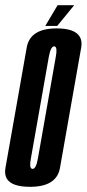

<svg xmlns="http://www.w3.org/2000/svg" viewBox="-47 -716 335 740"><path d="M69 4Q-1.5 4 -20.5 -27Q-30.5 -43.5 -26 -69Q-13 -142 15 -300.5Q43 -459.5 56 -533Q69 -606.5 171.5 -606.5Q241 -606.5 260 -575Q270.5 -558.5 266 -533Q253 -459.5 225 -300.5Q197 -142 184.2 -69Q171.5 4 69 4ZM78.5 -65Q92 -65 99 -104.8Q106 -144.5 133.5 -300.5Q161 -457 168 -497Q174.5 -532 165 -536.5Q163.5 -537.5 162 -537.5Q148.5 -537.5 141.2 -497.2Q134 -457 106.5 -300.5Q79 -144.5 72 -105Q65.5 -70.5 75 -66Q76.5 -65 78.5 -65ZM127.5 -616 175 -696H239L173.5 -616Z"/></svg>

Font: Anybody UltraCondensed Medium
Style: Italic
Weight: 500
Width: 1
Italic angle: -10°
Designer: Tyler Finck
Foundry: Etcetera Type Company
Version: Version 1.010; ttfautohint (v1.8.3) -l 8 -r 50 -G 200 -x 14 